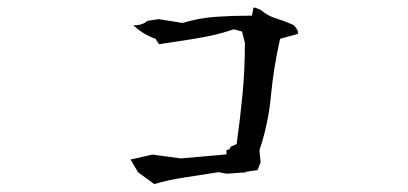

<svg xmlns="http://www.w3.org/2000/svg" viewBox="-20 -645 1040 490"><path d="M740.2 -558.6Q740.7 -560.1 740.7 -561Q740.7 -566.9 734.9 -574.7Q731.9 -578.6 728.5 -581.5Q708 -590.8 684.6 -598.1Q663.1 -604.5 645.5 -619.6L631.3 -625.5H627L623 -605H617.2Q573.7 -605 530.8 -602.1Q487.8 -599.1 445.8 -586.4L384.8 -596.2L354 -591.3V-589.8L350.6 -587.4Q338.9 -580.6 325.2 -580.6H319.8Q345.7 -557.1 374.5 -546.9L377 -545.9L385.7 -532.2Q432.6 -539.1 467.8 -544.7Q502.9 -550.3 526.9 -555.9Q550.8 -561.5 577.1 -570.3L597.7 -564.5L605 -535.2V-534.2Q605 -468.3 599.1 -406.5Q593.3 -344.7 584 -277.3L568.8 -270.5L565.9 -264.2L558.1 -262.2V-251L441.4 -240.7L368.7 -250.5L313 -237.8L332.5 -205.1L373.5 -175.3Q410.6 -186 452.9 -192.4Q495.1 -198.7 538.1 -205.6L558.1 -201.7L606.9 -205.1V-206.5L637.2 -210.9L645 -230.5L642.1 -261.7Q664.6 -327.6 671.4 -400.1Q678.2 -472.7 694.8 -545.9Z"/></svg>

Font: Bakudai
Style: ExtraLight
Weight: 200
Version: Version 1.48